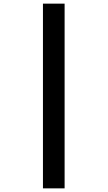

<svg xmlns="http://www.w3.org/2000/svg" viewBox="-20 -819 591 1055"><path d="M216 -799H335V216H216Z"/></svg>

Font: Noto Sans Sinhala ExtraBold
Style: Regular
Weight: 800
Designer: Jelle Bosma - Monotype Design Team
Foundry: Monotype Imaging Inc.
Version: Version 2.006; ttfautohint (v1.8.4.7-5d5b)